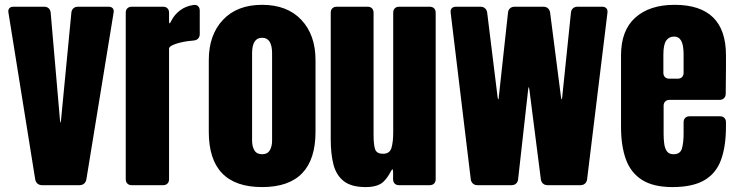

<svg xmlns="http://www.w3.org/2000/svg" viewBox="-20 -760 3028 788"><path d="M152.8 0Q141.6 0 134 -6.3Q126.5 -12.7 124.5 -23.9L14.6 -708.5Q12.7 -719.7 18.3 -726.1Q23.9 -732.4 35.2 -732.4H161.6Q172.9 -732.4 179.9 -725.8Q187 -719.2 188 -708L226.1 -267.6Q227.5 -256.8 228.5 -256.8Q230 -256.8 230.5 -267.6L272.9 -708Q273.9 -719.2 281.2 -725.8Q288.6 -732.4 299.8 -732.4H425.8Q437 -732.4 442.6 -726.1Q448.2 -719.7 446.3 -708.5L334.5 -23.9Q332.5 -12.7 325 -6.3Q317.4 0 306.2 0Z M520.5 0Q509.3 0 502.7 -6.6Q496.1 -13.2 496.1 -24.4V-708Q496.1 -719.2 502.7 -725.8Q509.3 -732.4 520.5 -732.4H649.4Q660.6 -732.4 667.2 -725.8Q673.8 -719.2 673.8 -708V-675.3Q673.8 -664.1 675.8 -664.1Q678.2 -664.1 682.6 -673.8Q695.8 -700.2 718.8 -717.3Q742.7 -735.4 775.4 -739.7Q786.1 -741.2 793 -734.6Q799.8 -728 799.8 -716.8V-619.6Q799.8 -608.9 793.2 -601.8Q786.6 -594.7 775.4 -593.8Q762.7 -592.8 748.5 -590.8Q718.8 -586.4 696.3 -578.1Q673.8 -569.8 673.8 -560.1V-24.4Q673.8 -13.2 667.2 -6.6Q660.6 0 649.4 0Z M1055.7 7.8Q836.9 7.8 836.9 -219.2V-513.2Q836.9 -616.7 895 -678.5Q953.1 -740.2 1055.7 -740.2Q1158.7 -740.2 1216.8 -678.5Q1274.9 -616.7 1274.9 -513.2V-219.2Q1274.9 7.8 1055.7 7.8ZM1055.7 -127Q1077.6 -127 1087.2 -142.8Q1096.7 -158.7 1096.7 -183.1V-541Q1096.7 -605 1055.7 -605Q1014.6 -605 1014.6 -541V-183.1Q1014.6 -158.7 1024.2 -142.8Q1033.7 -127 1055.7 -127Z M1337.4 -708Q1337.4 -719.2 1344 -725.8Q1350.6 -732.4 1361.8 -732.4H1488.8Q1500 -732.4 1506.6 -725.8Q1513.2 -719.2 1513.2 -708V-207.5Q1513.2 -163.6 1520 -146.2Q1526.9 -128.9 1552.2 -128.9Q1579.6 -128.9 1586.7 -153.3Q1593.8 -177.7 1593.8 -216.3V-708Q1593.8 -719.2 1600.3 -725.8Q1606.9 -732.4 1618.2 -732.4H1743.7Q1754.9 -732.4 1761.5 -725.8Q1768.1 -719.2 1768.1 -708V-24.4Q1768.1 -13.2 1761.5 -6.6Q1754.9 0 1743.7 0H1617.7Q1606.4 0 1599.9 -6.6Q1593.3 -13.2 1593.3 -24.4V-53.7Q1593.3 -64.9 1590.8 -64.9Q1588.4 -64.9 1583.5 -55.7Q1570.3 -29.8 1553.7 -14.2Q1530.8 7.8 1480.5 7.8Q1421.9 7.8 1390.9 -16.6Q1359.9 -41 1348.6 -84.7Q1337.4 -128.4 1337.4 -187Z M1939.5 0Q1928.2 0 1920.9 -6.6Q1913.6 -13.2 1912.1 -24.4L1829.6 -708Q1828.1 -719.2 1834 -725.8Q1839.8 -732.4 1851.1 -732.4H1952.1Q1963.4 -732.4 1970.7 -725.8Q1978 -719.2 1979.5 -708L2022 -363.3Q2023.4 -352.5 2024.9 -352.5Q2026.9 -352.5 2027.3 -363.3L2064.9 -708Q2065.9 -719.2 2073.2 -725.8Q2080.6 -732.4 2091.8 -732.4H2210.4Q2221.7 -732.4 2229 -725.8Q2236.3 -719.2 2237.8 -708L2282.2 -363.3Q2283.7 -352.5 2285.2 -352.5Q2287.1 -352.5 2287.6 -363.3L2323.2 -708Q2324.2 -719.2 2331.5 -725.8Q2338.9 -732.4 2350.1 -732.4H2451.7Q2462.9 -732.4 2468.8 -725.8Q2474.6 -719.2 2473.1 -708L2389.6 -24.4Q2388.2 -13.2 2380.9 -6.6Q2373.5 0 2362.3 0H2227.1Q2215.8 0 2208.5 -6.6Q2201.2 -13.2 2199.7 -24.4L2152.8 -391.1Q2151.4 -402.3 2149.9 -402.3Q2148.9 -402.3 2147.5 -391.1L2106.4 -24.4Q2105.5 -13.2 2098.1 -6.6Q2090.8 0 2079.6 0Z M2958.5 -374.5Q2958 -363.3 2951.2 -356.7Q2944.3 -350.1 2933.1 -350.1H2728Q2716.8 -350.1 2710.2 -343.5Q2703.6 -336.9 2703.6 -325.7V-208.5Q2703.6 -189 2706.1 -170.2Q2708.5 -151.4 2717 -139.2Q2725.6 -127 2744.6 -127Q2772 -127 2778.8 -150.6Q2785.6 -174.3 2785.6 -212.4V-258.3Q2785.6 -269.5 2792.2 -276.1Q2798.8 -282.7 2810.1 -282.7H2935.1Q2946.3 -282.7 2952.9 -276.1Q2959.5 -269.5 2959.5 -258.3V-241.2Q2959.5 -159.2 2939.2 -103.8Q2918.9 -48.3 2870.8 -20.3Q2822.8 7.8 2739.7 7.8Q2661.6 7.8 2615.2 -21.5Q2568.8 -50.8 2548.8 -106Q2528.8 -161.1 2528.8 -238.8V-533.2Q2528.8 -635.3 2587.4 -687.7Q2646 -740.2 2748.5 -740.2Q2959.5 -740.2 2959.5 -533.2V-480ZM2702.6 -461.4Q2702.6 -450.2 2709.2 -443.6Q2715.8 -437 2727.1 -437H2761.2Q2772.5 -437 2779.1 -443.6Q2785.6 -450.2 2785.6 -461.4V-535.6Q2785.6 -575.2 2775.9 -592.5Q2766.1 -609.9 2746.6 -609.9Q2725.6 -609.9 2714.1 -593.3Q2702.6 -576.7 2702.6 -535.6Z"/></svg>

Font: Fz Anton Round
Style: Regular
Weight: 400
Designer: Vernon Adams
Foundry: Vernon Adams
Version: Version 2.0 Mod + VH boi FontZin